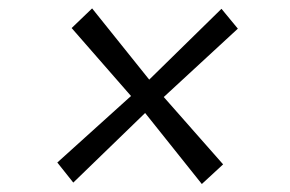

<svg xmlns="http://www.w3.org/2000/svg" viewBox="-20 -544 709 469"><path d="M473 -94.5 334.5 -268 159 -98 120 -147 300 -309.5 155 -475.5 205 -523.5 344.5 -349.5 521 -522.5 561 -474 380 -307 525 -142.5Z"/></svg>

Font: Merriweather 60pt
Style: Italic
Weight: 400
Italic angle: -7.8°
Version: Version 2.101